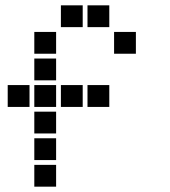

<svg xmlns="http://www.w3.org/2000/svg" viewBox="-20 -711 640 722"><path d="M210 -691Q209 -691 209 -691Q209 -691 209 -690V-610Q209 -609 209 -609Q209 -609 210 -609H290Q291 -609 291 -609Q291 -609 291 -610V-690Q291 -691 291 -691Q291 -691 290 -691ZM310 -691Q309 -691 309 -691Q309 -691 309 -690V-610Q309 -609 309 -609Q309 -609 310 -609H390Q391 -609 391 -609Q391 -609 391 -610V-690Q391 -691 391 -691Q391 -691 390 -691ZM110 -591Q109 -591 109 -591Q109 -591 109 -590V-510Q109 -509 109 -509Q109 -509 110 -509H190Q191 -509 191 -509Q191 -509 191 -510V-590Q191 -591 191 -591Q191 -591 190 -591ZM410 -591Q409 -591 409 -591Q409 -591 409 -590V-510Q409 -509 409 -509Q409 -509 410 -509H490Q491 -509 491 -509Q491 -509 491 -510V-590Q491 -591 491 -591Q491 -591 490 -591ZM110 -491Q109 -491 109 -491Q109 -491 109 -490V-410Q109 -409 109 -409Q109 -409 110 -409H190Q191 -409 191 -409Q191 -409 191 -410V-490Q191 -491 191 -491Q191 -491 190 -491ZM10 -391Q9 -391 9 -391Q9 -391 9 -390V-310Q9 -309 9 -309Q9 -309 10 -309H90Q91 -309 91 -309Q91 -309 91 -310V-390Q91 -391 91 -391Q91 -391 90 -391ZM110 -391Q109 -391 109 -391Q109 -391 109 -390V-310Q109 -309 109 -309Q109 -309 110 -309H190Q191 -309 191 -309Q191 -309 191 -310V-390Q191 -391 191 -391Q191 -391 190 -391ZM210 -391Q209 -391 209 -391Q209 -391 209 -390V-310Q209 -309 209 -309Q209 -309 210 -309H290Q291 -309 291 -309Q291 -309 291 -310V-390Q291 -391 291 -391Q291 -391 290 -391ZM310 -391Q309 -391 309 -391Q309 -391 309 -390V-310Q309 -309 309 -309Q309 -309 310 -309H390Q391 -309 391 -309Q391 -309 391 -310V-390Q391 -391 391 -391Q391 -391 390 -391ZM110 -291Q109 -291 109 -291Q109 -291 109 -290V-210Q109 -209 109 -209Q109 -209 110 -209H190Q191 -209 191 -209Q191 -209 191 -210V-290Q191 -291 191 -291Q191 -291 190 -291ZM110 -191Q109 -191 109 -191Q109 -191 109 -190V-110Q109 -109 109 -109Q109 -109 110 -109H190Q191 -109 191 -109Q191 -109 191 -110V-190Q191 -191 191 -191Q191 -191 190 -191ZM110 -91Q109 -91 109 -91Q109 -91 109 -90V-10Q109 -9 109 -9Q109 -9 110 -9H190Q191 -9 191 -9Q191 -9 191 -10V-90Q191 -91 191 -91Q191 -91 190 -91Z"/></svg>

Font: Doto ExtraBold
Style: Regular
Weight: 800
Monospace: yes
Version: Version 1.000